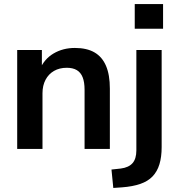

<svg xmlns="http://www.w3.org/2000/svg" viewBox="-20 -736 884 949"><path d="M65 0V-489H187V-391H176Q198 -444 244.5 -471.5Q291 -499 350 -499Q409 -499 447 -477Q485 -455 504 -410.5Q523 -366 523 -298V0H398V-292Q398 -330 388.5 -354Q379 -378 359.5 -389.5Q340 -401 310 -401Q274 -401 247 -385.5Q220 -370 205 -341.5Q190 -313 190 -275V0ZM646 -594V-716H786V-594ZM540 193 531 102 577 97Q616 92 635 70.5Q654 49 654 7V-489H779V-9Q779 40 768 76Q757 112 734 136Q711 160 673.5 173Q636 186 583 190Z"/></svg>

Font: Nunito Sans 12pt ExtraLight 12pt
Style: Bold
Weight: 700
Version: Version 3.101;gftools[0.9.27]